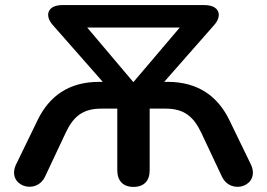

<svg xmlns="http://www.w3.org/2000/svg" viewBox="-20 -725 1048 753"><path d="M503 8C545 8 567 -16 567 -57V-299H629C701 -299 739 -269 770 -203L850 -33C886 44 1005 3 963 -82L879 -255C834 -347 757 -404 637 -404H624L821 -628C853 -665 840 -705 782 -705H224C167 -705 154 -665 186 -628L383 -404H369C249 -404 173 -347 128 -255L44 -82C2 2 121 44 157 -33L237 -203C268 -269 305 -299 378 -299H440V-57C440 -16 463 8 503 8ZM502 -404 322 -617H685L504 -404Z"/></svg>

Font: SN Pro SemiBold
Style: Regular
Weight: 600
Designer: Tobias Whetton
Foundry: Supernotes
Version: Version 1.003;Glyphs 3.3 (3324)